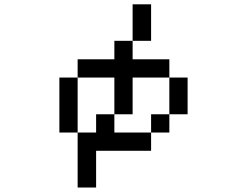

<svg xmlns="http://www.w3.org/2000/svg" viewBox="-20 -712 1040 873"><path d="M250 -109.4V-359.4H333V-442.4H500V-526.4H583V-692.4H667V-526.4H583V-442.4H750V-359.4H833V-192.4H750V-359.4H583V-192.4H500V-359.4H333V-109.4H417V-192.4H500V-109.4H667V-192.4H750V-109.4H667V-26.4H417V140.6H333V-109.4Z"/></svg>

Font: KH Dot kagurazaka 12
Style: Regular
Weight: 400
Designer: Original version for X68000 by Keitarou Hiraki (http://hp.vector.co.jp/authors/VA000874/) / TrueType conversion by Homem
Version: Version 1.00.20150527